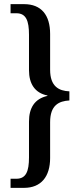

<svg xmlns="http://www.w3.org/2000/svg" viewBox="-20 -780 387 927"><path d="M31 127H96C179 127 222 72 222 -17V-190C222 -272 264 -292 315 -295V-339C264 -341 222 -363 222 -443V-616C222 -708 179 -760 96 -760H31V-716H59C106 -716 120 -680 120 -612V-441C120 -376 148 -331 209 -319V-317C147 -303 120 -259 120 -193V-20C120 47 106 83 59 83H31Z"/></svg>

Font: Noto Serif Khmer ExtraCondensed Medium
Style: Regular
Weight: 500
Width: 2
Designer: Danh Hong and the Monotype Design Team
Foundry: Monotype Imaging Inc.
Version: Version 2.004